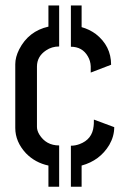

<svg xmlns="http://www.w3.org/2000/svg" viewBox="-20 -623 467 718"><path d="M245.1 -602.5V-448.2Q288.1 -448.2 308.6 -412.1Q318.4 -395.5 319.3 -375V-351.6L395.5 -380.9Q395.5 -451.2 337.9 -496.1Q313.5 -513.7 285.2 -521.5V-602.5ZM161.1 -602.5V-523.4Q86.9 -506.8 51.8 -438.5Q37.1 -409.2 37.1 -382.8V-144.5Q37.1 -92.8 77.1 -49.8Q111.3 -14.6 161.1 -3.9V75.2H201.2V-79.1Q152.3 -79.1 127 -120.1Q118.2 -134.8 118.2 -148.4V-374Q118.2 -412.1 152.3 -434.6Q173.8 -449.2 201.2 -449.2V-602.5ZM245.1 75.2H285.2V-3.9Q353.5 -22.5 388.7 -81.1Q407.2 -113.3 407.2 -147.5L331.1 -175.8Q331.1 -156.2 330.1 -151.4Q325.2 -101.6 277.3 -84Q261.7 -78.1 245.1 -78.1Z"/></svg>

Font: Post No Bills Jaffna SemiBold
Style: Regular
Weight: 600
Designer: Kosala Senevirathne, Siva Puranthara, Lasantha Premarathna, Tharique Azeez
Foundry: Mooniak
Version: Version 1.220 ; ttfautohint (v1.6)